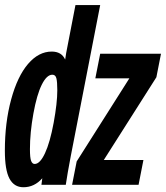

<svg xmlns="http://www.w3.org/2000/svg" viewBox="-23 -745 669 774"><path d="M144 0 147.5 -26.4Q115.7 9.8 71.3 9.8Q33.7 9.8 15.1 -25.1Q-3.4 -60.1 -3.4 -137.7Q-3.4 -251 22 -344.2Q47.4 -437.5 90.1 -487.3Q132.8 -537.1 185.5 -537.1Q225.1 -537.1 239.7 -504.9L243.7 -530.8L281.2 -724.6H380.9L262.2 -115.2Q248.5 -43.5 242.2 0ZM208 -380.9Q208 -415 204.3 -429.4Q200.7 -443.8 188 -443.8Q165.5 -443.8 145.5 -403.8Q125.5 -363.8 111.6 -287.1Q97.7 -210.4 97.7 -143.6Q97.7 -108.4 102.5 -96.2Q107.4 -84 116.7 -84Q138.2 -84 158.4 -127.4Q178.7 -170.9 193.4 -250.5Q208 -330.1 208 -380.9ZM267.6 0 286.1 -94.2 498.5 -429.2H361.3L380.9 -528.3H626L607.4 -433.6L395.5 -100.1H555.2L535.6 0Z"/></svg>

Font: Cousine
Style: Bold Italic
Weight: 700
Italic angle: -12°
Monospace: yes
Designer: Steve Matteson
Foundry: Ascender Corporation
Version: Version 1.20